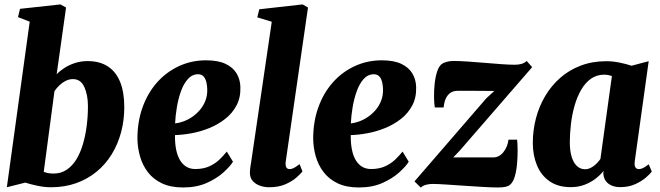

<svg xmlns="http://www.w3.org/2000/svg" viewBox="-20 -837 2985 869"><path d="M236.5 -501Q252 -517 273.2 -530.5Q294.5 -544 320.8 -552.2Q347 -560.5 377 -560.5Q431 -560.5 468 -536.5Q505 -512.5 523.8 -466Q542.5 -419.5 542.5 -352Q542.5 -292.5 528 -238.2Q513.5 -184 485.5 -138.5Q457.5 -93 417 -59.8Q376.5 -26.5 324.8 -8Q273 10.5 211 10.5Q181.5 10.5 149.5 3.8Q117.5 -3 94.5 -10.5L11 10.5L114.5 -739L61.5 -759.5L70.5 -797L253.5 -817L279 -803ZM178 -59.5Q187 -55.5 198 -53.5Q209 -51.5 222.5 -51.5Q256.5 -51.5 282.2 -69Q308 -86.5 326 -116.2Q344 -146 355.5 -185.2Q367 -224.5 372.5 -268.2Q378 -312 378 -356Q378 -407 361.8 -443Q345.5 -479 310 -479Q293 -479 277.2 -471Q261.5 -463 248.8 -450.8Q236 -438.5 226.5 -424.5Z M1034.5 -105Q1021.5 -84 991.5 -56.8Q961.5 -29.5 915.8 -9Q870 11.5 809 11.5Q752.5 11.5 713 -7.2Q673.5 -26 649.2 -57.8Q625 -89.5 613.8 -129Q602.5 -168.5 602 -209.5Q602 -286.5 625.2 -351.2Q648.5 -416 690.5 -463.5Q732.5 -511 789.5 -537.5Q846.5 -564 912.5 -564Q967 -564 1000.8 -548Q1034.5 -532 1050.8 -504.8Q1067 -477.5 1068 -443.5Q1069.5 -395.5 1050.5 -359.8Q1031.5 -324 999.2 -298.8Q967 -273.5 927.8 -257.5Q888.5 -241.5 847.8 -234Q807 -226.5 772 -225.5Q771.5 -188.5 777.2 -160Q783 -131.5 794.8 -112Q806.5 -92.5 823.8 -82.2Q841 -72 864 -72Q901 -72 928 -84.5Q955 -97 974 -115.5Q993 -134 1006.5 -151ZM877.5 -501Q850 -501 830.8 -479.8Q811.5 -458.5 799.2 -424.5Q787 -390.5 780.5 -351.8Q774 -313 772.5 -278.5Q789 -280 809 -287Q829 -294 848.5 -307Q868 -320 884.2 -338.8Q900.5 -357.5 909.8 -381.5Q919 -405.5 918 -434.5Q916.5 -468.5 906.2 -484.8Q896 -501 877.5 -501Z M1273.5 -107.5Q1271 -90.5 1275.2 -81Q1279.5 -71.5 1291 -71.5Q1298.5 -71.5 1308 -75.8Q1317.5 -80 1336 -94L1349 -61Q1341 -51 1322.5 -34.2Q1304 -17.5 1273 -3.5Q1242 10.5 1197 10.5Q1177.5 10.5 1157.5 3.8Q1137.5 -3 1124.2 -17.5Q1111 -32 1111 -56Q1111 -62 1111.8 -69.2Q1112.5 -76.5 1113.5 -83.8Q1114.5 -91 1115.5 -95L1210 -738.5L1144.5 -758.5L1153.5 -795L1349.5 -817L1374 -803Z M1830 -105Q1817 -84 1787 -56.8Q1757 -29.5 1711.2 -9Q1665.5 11.5 1604.5 11.5Q1548 11.5 1508.5 -7.2Q1469 -26 1444.8 -57.8Q1420.5 -89.5 1409.2 -129Q1398 -168.5 1397.5 -209.5Q1397.5 -286.5 1420.8 -351.2Q1444 -416 1486 -463.5Q1528 -511 1585 -537.5Q1642 -564 1708 -564Q1762.5 -564 1796.2 -548Q1830 -532 1846.2 -504.8Q1862.5 -477.5 1863.5 -443.5Q1865 -395.5 1846 -359.8Q1827 -324 1794.8 -298.8Q1762.5 -273.5 1723.2 -257.5Q1684 -241.5 1643.2 -234Q1602.5 -226.5 1567.5 -225.5Q1567 -188.5 1572.8 -160Q1578.5 -131.5 1590.2 -112Q1602 -92.5 1619.2 -82.2Q1636.5 -72 1659.5 -72Q1696.5 -72 1723.5 -84.5Q1750.5 -97 1769.5 -115.5Q1788.5 -134 1802 -151ZM1673 -501Q1645.5 -501 1626.2 -479.8Q1607 -458.5 1594.8 -424.5Q1582.5 -390.5 1576 -351.8Q1569.5 -313 1568 -278.5Q1584.5 -280 1604.5 -287Q1624.5 -294 1644 -307Q1663.5 -320 1679.8 -338.8Q1696 -357.5 1705.2 -381.5Q1714.5 -405.5 1713.5 -434.5Q1712 -468.5 1701.8 -484.8Q1691.5 -501 1673 -501Z M2217.5 -425.5Q2203.5 -425.5 2186.5 -425.5Q2169.5 -425.5 2151.5 -425.8Q2133.5 -426 2115.8 -426Q2098 -426 2081.5 -426Q2065 -426 2051.5 -426Q2030.5 -426 2017 -415.8Q2003.5 -405.5 1996.5 -388.2Q1989.5 -371 1988 -350.5H1948Q1945 -367 1944.5 -396.2Q1944 -425.5 1947.2 -457.5Q1950.5 -489.5 1959.2 -515.2Q1968 -541 1983.5 -550Q1989 -553 2001.5 -557Q2014 -561 2032 -561Q2059 -561 2096.8 -558.5Q2134.5 -556 2174.8 -552.5Q2215 -549 2251 -546.5Q2287 -544 2309.5 -544Q2328 -544 2341 -548Q2354 -552 2364 -561L2388.5 -533L2061 -155.5L2031.5 -124.5Q2051.5 -124.5 2072 -124.5Q2092.5 -124.5 2115 -124.5Q2137.5 -124.5 2161.8 -124.5Q2186 -124.5 2212.5 -124.5Q2239 -124.5 2258.2 -148.2Q2277.5 -172 2281.5 -205H2320.5Q2322.5 -187 2322.8 -157.5Q2323 -128 2320.2 -96Q2317.5 -64 2309.8 -37.8Q2302 -11.5 2287.5 0Q2281.5 5.5 2268 8.5Q2254.5 11.5 2234 11.5Q2206 11.5 2164.5 9Q2123 6.5 2079 3.5Q2035 0.5 1996.8 -2Q1958.5 -4.5 1935.5 -4.5Q1924 -4.5 1908.8 -0.8Q1893.5 3 1884.5 12L1856 -16L2181 -392Z M2853 -107.5Q2850.5 -88 2855.8 -79.8Q2861 -71.5 2871.5 -71.5Q2879 -71.5 2889.5 -76Q2900 -80.5 2916 -93.5L2930 -60.5Q2923 -50.5 2903.5 -33.5Q2884 -16.5 2854.5 -3.2Q2825 10 2787 10Q2753.5 10 2733 -6.2Q2712.5 -22.5 2710.5 -51.5L2712 -63.5Q2697.5 -45.5 2675.8 -28.5Q2654 -11.5 2625.8 -0.8Q2597.5 10 2563 10Q2505.5 10 2467.2 -16.8Q2429 -43.5 2410.2 -89Q2391.5 -134.5 2391.5 -190Q2391.5 -247.5 2405.8 -301.8Q2420 -356 2447.8 -402.8Q2475.5 -449.5 2516 -485Q2556.5 -520.5 2609 -540.2Q2661.5 -560 2724.5 -560Q2754 -560 2785.2 -553.5Q2816.5 -547 2838.5 -539.5L2916 -560ZM2749.5 -493Q2742 -495.5 2733.2 -497.2Q2724.5 -499 2714.5 -499Q2680 -499 2654 -480.2Q2628 -461.5 2609.8 -429.5Q2591.5 -397.5 2580.2 -357.5Q2569 -317.5 2564 -274.8Q2559 -232 2559 -192.5Q2559 -153 2567.8 -125.8Q2576.5 -98.5 2592 -84.8Q2607.5 -71 2628.5 -71Q2638 -71 2647.2 -74.5Q2656.5 -78 2665.5 -84.5Q2674.5 -91 2682.5 -99.2Q2690.5 -107.5 2697.5 -117.5Z"/></svg>

Font: Merriweather 36pt Black
Style: Italic
Weight: 900
Italic angle: -7.8°
Version: Version 2.101